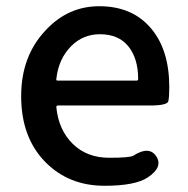

<svg xmlns="http://www.w3.org/2000/svg" viewBox="-20 -584 605 617"><path d="M316 13Q201 13 126 -63Q48 -142 48 -275Q48 -403 126 -486Q198 -564 299 -564Q406 -564 466 -492Q524 -423 524 -304Q524 -273 521 -259Q518 -245 462 -245H166Q161 -245 161 -240Q168 -167 213.5 -122Q259 -77 331 -77Q399 -77 409 -84Q459 -116 482 -82Q505 -47 455 -14Q415 13 316 13ZM161 -330Q160 -325 165 -325H419Q424 -325 424 -330Q424 -396 392.5 -435Q361 -474 301 -474Q247 -474 209 -436Q168 -395 161 -330Z"/></svg>

Font: Resource Han Rounded CN Medium
Style: Regular
Weight: 500
Designer: Cyano Hao (round all glyphs); Ryoko NISHIZUKA 西塚涼子 (kana, bopomofo & ideographs); Paul D. Hunt (Latin, Greek & Cyrillic)
Foundry: Cyano Hao
Version: 0.990